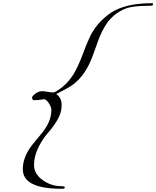

<svg xmlns="http://www.w3.org/2000/svg" viewBox="-20 -1034 974 1196"><path d="M364 126Q384 126 384 134Q384 142 364 142Q122 142 122 20Q122 -59 185 -137Q211 -169 237 -200Q300 -275 300 -348Q300 -367 284 -391.5Q268 -416 254 -416Q250 -416 233 -413Q216 -410 192 -410Q180 -410 180 -428Q180 -432 188 -440Q214 -466 242 -466Q256 -466 278 -462Q300 -458 311 -458Q322 -458 353.5 -480.5Q385 -503 412 -535.5Q439 -568 462 -616.5Q485 -665 500 -708Q516 -752 536 -796Q579 -893 676 -958Q767 -1014 924 -1014Q934 -1014 934 -1008Q934 -998 914 -998Q839 -998 794.5 -989.5Q750 -981 708 -951.5Q666 -922 638 -877Q610 -832 592.5 -783Q575 -734 557 -685Q514 -567 436 -508Q406 -486 330 -448Q364 -426 364 -378.5Q364 -331 337 -286Q310 -241 278 -205.5Q246 -170 219 -115.5Q192 -61 192 -6Q192 49 245.5 87.5Q299 126 364 126Z"/></svg>

Font: Miama
Style: Regular
Weight: 400
Italic angle: 16.5°
Designer: Linus Romer
Foundry: Linus Romer
Version: 0.32